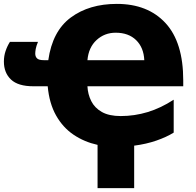

<svg xmlns="http://www.w3.org/2000/svg" viewBox="-36 -744 1007 986"><path d="M564 -724Q723 -724 814 -625.5Q905 -527 905 -331V-301H413Q415 -260 432.5 -225Q450 -190 487 -169Q524 -148 584 -148Q655 -148 722.5 -168.5Q790 -189 856 -232V-63Q819 -40 767 -22Q715 -4 653 4V222H465V0Q397 -15 342 -52Q287 -89 252 -151Q217 -213 209 -301H135Q57 -301 20.5 -335.5Q-16 -370 -16 -428Q-16 -456 -7.5 -481.5Q1 -507 15 -529H159Q150 -507 147.5 -492.5Q145 -478 145 -469Q145 -453 154.5 -444Q164 -435 189 -435H212Q233 -584 327.5 -654Q422 -724 564 -724ZM558 -576Q501 -576 460 -538.5Q419 -501 413 -435H705Q702 -500 663 -538Q624 -576 558 -576Z"/></svg>

Font: Noto Sans Black
Style: Regular
Weight: 900
Designer: Monotype Design Team
Foundry: Monotype Imaging Inc.
Version: Version 2.007